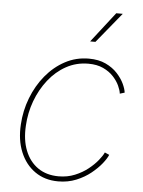

<svg xmlns="http://www.w3.org/2000/svg" viewBox="-54 -796 630 847"><g transform="rotate(5 261.0 -372.5)"><path d="M235.4 7.8Q175.8 7.8 132.6 -22.5Q89.4 -52.7 67.4 -106Q45.4 -159.2 49.8 -228Q53.2 -289.1 75 -345.7Q96.7 -402.3 133.5 -447Q170.4 -491.7 218.8 -517.6Q267.1 -543.5 323.7 -543.5Q367.2 -543.5 398.7 -528.6Q430.2 -513.7 450.7 -491.2Q471.2 -468.8 481.7 -446Q492.2 -423.3 493.7 -407.7L472.7 -401.4Q471.2 -416 461.9 -436.3Q452.6 -456.5 434.8 -475.8Q417 -495.1 389.4 -508.1Q361.8 -521 323.7 -521Q270 -521 225.3 -496.3Q180.7 -471.7 147.5 -429.4Q114.3 -387.2 94.7 -334.2Q75.2 -281.2 72.3 -224.6Q68.4 -161.6 87.2 -114.3Q106 -66.9 143.8 -40.8Q181.6 -14.6 235.4 -14.6Q274.4 -14.6 307.1 -28.1Q339.8 -41.5 365 -61.5Q390.1 -81.5 406.7 -102.1Q423.3 -122.6 429.7 -137.2L449.7 -128.4Q443.4 -112.3 425.3 -89.6Q407.2 -66.9 379.4 -44.4Q351.6 -22 315.2 -7.1Q278.8 7.8 235.4 7.8ZM322.3 -619.6 426.3 -753.4H455.1L345.7 -619.6Z"/></g></svg>

Font: Inter 20pt Thin
Style: Italic
Weight: 250
Italic angle: -9.3988°
Version: Version 4.001;git-66647c0bb